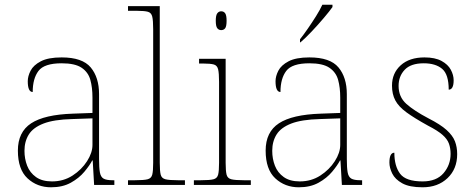

<svg xmlns="http://www.w3.org/2000/svg" viewBox="-20 -786 2015 816"><path d="M197 10Q138 10 97 -28Q56 -66 56 -146Q56 -225 112.5 -262Q169 -299 290 -303L373 -306V-371Q373 -414 364 -446.5Q355 -479 327 -498Q299 -517 242 -517Q168 -517 143.5 -484.5Q119 -452 119 -395Q98 -395 98 -441Q98 -462 110 -485.5Q122 -509 153.5 -525.5Q185 -542 242 -542Q330 -542 365.5 -499.5Q401 -457 401 -386V-110Q401 -73 404.5 -53.5Q408 -34 420 -27Q432 -20 459 -20H466V0H380L374 -104H372Q361 -83 338.5 -56Q316 -29 281 -9.5Q246 10 197 10ZM201 -15Q250 -15 288.5 -40Q327 -65 350 -101Q373 -137 373 -170V-283L287 -280Q209 -278 165 -261Q121 -244 102.5 -214.5Q84 -185 84 -145Q84 -111 95.5 -81.5Q107 -52 133 -33.5Q159 -15 201 -15Z M524 0V-20H554Q591 -20 607 -24Q623 -28 627 -43.5Q631 -59 631 -94V-662Q631 -699 627 -715.5Q623 -732 608.5 -736Q594 -740 564 -740H524V-760H659V-94Q659 -59 663 -43.5Q667 -28 683.5 -24Q700 -20 736 -20H766V0Z M920 -658Q910 -658 903.5 -666Q897 -674 897 -698Q897 -721 903.5 -729.5Q910 -738 920 -738Q931 -738 937 -729.5Q943 -721 943 -698Q943 -674 937 -666Q931 -658 920 -658ZM804 0V-20H834Q871 -20 887 -24Q903 -28 907 -43.5Q911 -59 911 -94V-438Q911 -475 907 -491.5Q903 -508 888.5 -512Q874 -516 844 -516H826V-536H939V-94Q939 -59 943 -43.5Q947 -28 963.5 -24Q980 -20 1016 -20H1046V0Z M1250 10Q1191 10 1150 -28Q1109 -66 1109 -146Q1109 -225 1165.5 -262Q1222 -299 1343 -303L1426 -306V-371Q1426 -414 1417 -446.5Q1408 -479 1380 -498Q1352 -517 1295 -517Q1221 -517 1196.5 -484.5Q1172 -452 1172 -395Q1151 -395 1151 -441Q1151 -462 1163 -485.5Q1175 -509 1206.5 -525.5Q1238 -542 1295 -542Q1383 -542 1418.5 -499.5Q1454 -457 1454 -386V-110Q1454 -73 1457.5 -53.5Q1461 -34 1473 -27Q1485 -20 1512 -20H1519V0H1433L1427 -104H1425Q1414 -83 1391.5 -56Q1369 -29 1334 -9.5Q1299 10 1250 10ZM1254 -15Q1303 -15 1341.5 -40Q1380 -65 1403 -101Q1426 -137 1426 -170V-283L1340 -280Q1262 -278 1218 -261Q1174 -244 1155.5 -214.5Q1137 -185 1137 -145Q1137 -111 1148.5 -81.5Q1160 -52 1186 -33.5Q1212 -15 1254 -15ZM1255 -619Q1270 -638 1288 -664Q1306 -690 1323 -717Q1340 -744 1350 -766H1393V-756Q1381 -739 1356.5 -710Q1332 -681 1305 -652.5Q1278 -624 1257 -606H1255Z M1776 10Q1720 10 1689.5 -7Q1659 -24 1647 -48.5Q1635 -73 1635 -95Q1635 -137 1656 -137Q1656 -80 1680.5 -47.5Q1705 -15 1776 -15Q1835 -15 1865 -50Q1895 -85 1895 -132Q1895 -156 1888 -175.5Q1881 -195 1860.5 -213Q1840 -231 1799 -252Q1741 -284 1707.5 -308.5Q1674 -333 1660 -359.5Q1646 -386 1646 -422Q1646 -475 1683 -508.5Q1720 -542 1784 -542Q1829 -542 1856.5 -527Q1884 -512 1896 -489.5Q1908 -467 1908 -445Q1908 -405 1887 -405Q1887 -470 1859 -493.5Q1831 -517 1781 -517Q1726 -517 1700 -489.5Q1674 -462 1674 -421Q1674 -374 1707 -344.5Q1740 -315 1801 -283Q1852 -257 1878 -233.5Q1904 -210 1913.5 -185.5Q1923 -161 1923 -131Q1923 -68 1882 -29Q1841 10 1776 10Z"/></svg>

Font: Noto Serif Tamil Thin
Style: Italic
Weight: 100
Italic angle: -12°
Designer: Indian Type Foundry, Tom Grace, and the Monotype Design Team
Foundry: Monotype Imaging Inc.
Version: Version 2.003; ttfautohint (v1.8.4.7-5d5b)